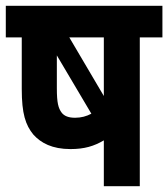

<svg xmlns="http://www.w3.org/2000/svg" viewBox="-20 -642 580 662"><path d="M540 -622H0V-513H55V-335C55 -250 68 -211 95 -178C121 -149 160 -128 223 -128C271 -128 304 -138 338 -158V0H462V-513H540ZM338 -513V-311L219 -513ZM193 -253C181 -269 176 -287 176 -338V-451L295 -250C278 -241 260 -236 239 -236C216 -236 202 -242 193 -253Z"/></svg>

Font: Noto Sans Devanagari UI Condensed
Style: Bold
Weight: 700
Width: 3
Designer: Jelle Bosma - Monotype Design Team
Foundry: Monotype Imaging Inc.
Version: Version 2.004